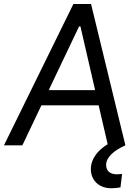

<svg xmlns="http://www.w3.org/2000/svg" viewBox="-52 -748 701 988"><path d="M-31.7 0H63L161.1 -206.1H455.6L502 -5.9C452.6 24.4 415.5 67.9 415.5 122.6C415.5 180.2 458 220.7 520.5 220.7C534.2 220.7 551.3 219.2 567.9 216.3L576.2 147.5C567.4 148.4 558.1 148.9 549.8 148.9C513.7 148.9 494.1 131.3 494.1 100.1C494.1 64 530.3 27.3 593.3 0L416.5 -727.5H325.7ZM198.7 -284.2 355 -612.3H361.8L437.5 -284.2Z"/></svg>

Font: Guggenheim Sans Display
Style: Italic
Weight: 400
Italic angle: -7°
Designer: Modified by Tom Baber under direction of Pentagram Design 2023
Foundry: rsms
Version: Version 1.001;Glyphs 3.1.2 (3151)